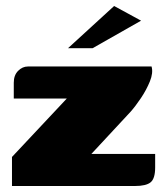

<svg xmlns="http://www.w3.org/2000/svg" viewBox="-20 -621 553 641"><path d="M285 -107H498V-62Q498 -25 483 -12.5Q468 0 430 0H20V-97L203 -292H26V-345Q26 -370 40.5 -384.5Q55 -399 73 -399H486Q492 -378 480.5 -349.5Q469 -321 450.5 -293.5Q432 -266 416 -248ZM207 -460 361 -601 451 -552 289 -460Z"/></svg>

Font: Genos Black
Style: Regular
Weight: 900
Designer: Robert E. Leuschke
Foundry: Robert E. Leuschke
Version: Version 1.010